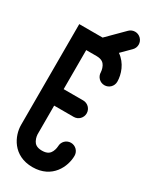

<svg xmlns="http://www.w3.org/2000/svg" viewBox="-210 -878 758 935"><g transform="rotate(30 169.0 -410.5)"><path d="M150.4 0.1C260.8 0.1 300.8 -89.8 300.8 -150.4C300.8 -176 280.1 -196.7 254.5 -196.7C228.9 -196.7 208.2 -176 208.2 -150.4C208.2 -150.2 207.6 -134 200.1 -119C194 -106.7 182.7 -92.5 150.4 -92.5C119.1 -92.5 107.9 -105.6 101.7 -117.1C93.2 -132.8 92.6 -150.3 92.6 -150.3V-312.3H202.5C228.1 -312.3 248.8 -333 248.8 -358.6C248.8 -384.2 228.1 -404.9 202.5 -404.9H92.6V-624.6H150.4C181.7 -624.6 192.9 -611.5 199.1 -600C207.6 -584.3 208.2 -566.8 208.2 -566.8C208.2 -541.2 228.9 -520.5 254.5 -520.5C280.1 -520.5 300.8 -541.2 300.8 -566.8C300.8 -607.5 282.7 -661.4 237.3 -692.4L287.2 -742.3C305.3 -760.3 305.3 -789.6 287.2 -807.7C269.2 -825.8 239.9 -825.8 221.8 -807.7L131.3 -717.2H0V-358.6V-150.3C0 -89.8 40.1 0.1 150.4 0.1Z"/></g></svg>

Font: Cactron
Style: Regular
Weight: 400
Version: Version 1.0